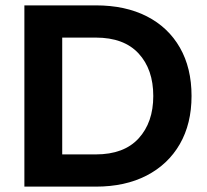

<svg xmlns="http://www.w3.org/2000/svg" viewBox="-20 -695 772 715"><path d="M70.8 0V-675H336.7Q446.7 -675 526.7 -634.2Q606.7 -593.3 650 -517.5Q693.3 -441.7 693.3 -337.5Q693.3 -234.2 649.6 -158.3Q605.8 -82.5 525.8 -41.2Q445.8 0 336.7 0ZM211.7 -120H336.7Q441.7 -120 496.2 -179.6Q550.8 -239.2 550.8 -337.5Q550.8 -436.7 496.2 -495.8Q441.7 -555 336.7 -555H211.7Z"/></svg>

Font: Funnel Display
Style: Bold
Weight: 700
Designer: NORD ID, Kristian Moeller
Foundry: Dicotype
Version: Version 1.000